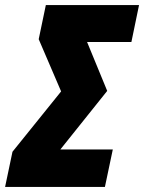

<svg xmlns="http://www.w3.org/2000/svg" viewBox="-48 -734 566 754"><path d="M-28 0H364L395 -147H189L373 -377L294 -569H468L498 -714H132L104 -580L192 -375L1 -138Z"/></svg>

Font: Noto Sans UI Condensed Black
Style: Italic
Weight: 900
Width: 3
Italic angle: -192°
Designer: Monotype Design Team
Foundry: Monotype Imaging Inc.
Version: Version 1.901